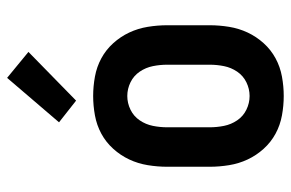

<svg xmlns="http://www.w3.org/2000/svg" viewBox="-159 -651 818 540"><g transform="rotate(-90 250.0 -381.0)"><path d="M250 8Q223 8 195.5 3Q168 -2 144 -15Q120 -28 101.5 -48.5Q83 -69 71.5 -93.5Q60 -118 55.5 -145.5Q51 -173 51 -200V-320Q51 -347 55.5 -374.5Q60 -402 71.5 -426.5Q83 -451 101.5 -471.5Q120 -492 144 -505Q168 -518 195.5 -523Q223 -528 250 -528Q277 -528 304.5 -523Q332 -518 356 -505Q380 -492 398.5 -471.5Q417 -451 428.5 -426.5Q440 -402 444.5 -374.5Q449 -347 449 -320V-200Q449 -173 444.5 -145.5Q440 -118 428.5 -93.5Q417 -69 398.5 -48.5Q380 -28 356 -15Q332 -2 304.5 3Q277 8 250 8ZM250 -88Q270 -88 288.5 -97Q307 -106 318.5 -123Q330 -140 334 -160Q338 -180 338 -200V-320Q338 -340 334 -360Q330 -380 318.5 -397Q307 -414 288.5 -423Q270 -432 250 -432Q230 -432 211.5 -423Q193 -414 181.5 -397Q170 -380 166 -360Q162 -340 162 -320V-200Q162 -180 166 -160Q170 -140 181.5 -123Q193 -106 211.5 -97Q230 -88 250 -88ZM237 -576 176 -624 301 -770 374 -710Z"/></g></svg>

Font: Iosevka
Style: Bold
Weight: 700
Monospace: yes
Designer: Belleve Invis
Foundry: Belleve Invis
Version: Version 32.5.0; ttfautohint (v1.8.4)